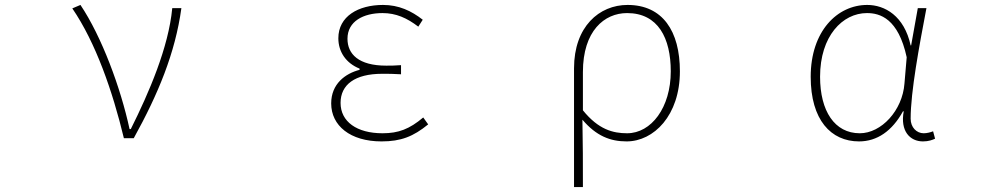

<svg xmlns="http://www.w3.org/2000/svg" viewBox="-20 -560 4040 778"><path d="M482 0H522C621 -179 690 -345 715 -527H678C663 -368 584 -185 510 -37H505C469 -204 392 -412 306 -540L273 -526C368 -387 436 -191 482 0Z M1526 13C1605 13 1655 -7 1715 -56L1695 -84C1639 -37 1595 -20 1530 -20C1426 -20 1360 -67 1360 -143C1360 -217 1418 -261 1529 -261C1554 -261 1574 -261 1605 -259V-296C1578 -294 1565 -294 1545 -294C1433 -294 1388 -341 1388 -403C1388 -474 1453 -507 1530 -507C1585 -507 1629 -487 1675 -452L1693 -480C1647 -516 1596 -540 1532 -540C1432 -540 1351 -494 1351 -405C1351 -350 1382 -304 1437 -282V-277C1379 -262 1322 -220 1322 -141C1322 -51 1399 13 1526 13Z M2306 198H2342C2342 92 2342 31 2340 -75C2396 -9 2453 13 2519 13C2629 13 2735 -92 2735 -271C2735 -434 2665 -540 2523 -540C2408 -540 2306 -452 2306 -283ZM2521 -20C2464 -20 2405 -35 2342 -113V-268C2342 -435 2429 -507 2521 -507C2647 -507 2698 -405 2698 -271C2698 -124 2619 -20 2521 -20Z M3461 13C3534 13 3595 -29 3639 -109H3642C3627 -29 3667 13 3720 13C3743 13 3758 7 3769 2L3761 -28C3751 -24 3736 -20 3723 -20C3694 -20 3670 -44 3670 -79C3670 -188 3705 -375 3734 -527H3699L3672 -376H3670C3644 -496 3565 -540 3494 -540C3373 -540 3265 -434 3265 -249C3265 -74 3347 13 3461 13ZM3464 -20C3362 -20 3303 -110 3303 -249C3303 -414 3394 -507 3493 -507C3546 -507 3620 -485 3654 -328L3645 -222C3637 -112 3551 -20 3464 -20Z"/></svg>

Font: Harano Aji Gothic CN ExtraLight
Style: Regular
Weight: 250
Foundry: Masamichi Hosoda
Version: HaranoAjiGothicCN-ExtraLight version 20230610;ttx 4.39.4